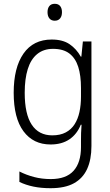

<svg xmlns="http://www.w3.org/2000/svg" viewBox="-20 -750 581 1010"><path d="M252 -542Q310 -542 346 -517.5Q382 -493 405 -452H408L416 -532H461V18Q461 89 438.5 138.5Q416 188 369 214Q322 240 246 240Q196 240 155.5 231.5Q115 223 82 207V152Q117 170 158.5 181Q200 192 247 192Q328 192 367 148.5Q406 105 406 24V-8Q406 -28 406.5 -50Q407 -72 409 -94H405Q385 -44 345 -17Q305 10 246 10Q155 10 103.5 -59.5Q52 -129 52 -262Q52 -394 103.5 -468Q155 -542 252 -542ZM259 -493Q209 -493 175.5 -465.5Q142 -438 126 -386.5Q110 -335 110 -262Q110 -150 147 -94Q184 -38 255 -38Q297 -38 326 -53.5Q355 -69 372.5 -96.5Q390 -124 398 -161Q406 -198 406 -241V-287Q406 -353 391.5 -398.5Q377 -444 345 -468.5Q313 -493 259 -493ZM268 -730Q287 -730 296.5 -718Q306 -706 306 -686Q306 -665 296 -653Q286 -641 268 -641Q250 -641 240 -653Q230 -665 230 -686Q230 -706 239.5 -718Q249 -730 268 -730Z"/></svg>

Font: Noto Sans Hebrew SemiCondensed Light
Style: Regular
Weight: 300
Width: 4
Designer: Monotype Design Team
Foundry: Monotype Imaging Inc.
Version: Version 2.003